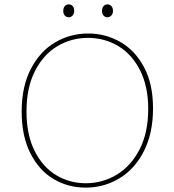

<svg xmlns="http://www.w3.org/2000/svg" viewBox="-20 -851 797 877"><path d="M79 -341Q79 -456 121 -536.5Q163 -617 232 -657.5Q301 -698 383 -698Q461 -698 528.5 -660Q596 -622 637.5 -545Q679 -468 679 -356Q679 -243 637.5 -161Q596 -79 525.5 -36.5Q455 6 371 6Q291 6 225 -33Q159 -72 119 -150.5Q79 -229 79 -341ZM657 -353Q657 -457 619.5 -530.5Q582 -604 519.5 -641Q457 -678 382 -678Q306 -678 242 -640Q178 -602 139.5 -526Q101 -450 101 -342Q101 -236 138 -162Q175 -88 236.5 -51Q298 -14 372 -14Q448 -14 513 -53Q578 -92 617.5 -168.5Q657 -245 657 -353ZM269 -801Q269 -815 276 -823Q283 -831 294 -831Q305 -831 312 -823Q319 -815 319 -801Q319 -788 311.5 -780Q304 -772 294 -772Q283 -772 276 -780Q269 -788 269 -801ZM446 -801Q446 -815 453 -823Q460 -831 471 -831Q482 -831 489 -823Q496 -815 496 -801Q496 -788 488.5 -780Q481 -772 471 -772Q460 -772 453 -780Q446 -788 446 -801Z"/></svg>

Font: Bitter Pro Thin
Style: Regular
Weight: 250
Designer: Sol Matas, and Bitter project Authors
Foundry: Sol Matas
Version: Version 1.010